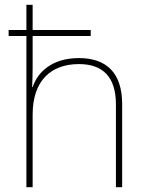

<svg xmlns="http://www.w3.org/2000/svg" viewBox="-20 -780 613 800"><path d="M116 -760H90V-655H16V-630H90V0H116V-302C116 -446 194 -513 309 -513C406 -513 463 -462 463 -345V0H489V-346C489 -477 423 -538 309 -538C197 -538 137 -480 116 -417H114C115 -446 116 -466 116 -496V-630H358V-655H116Z"/></svg>

Font: Noto Sans Ethiopic Thin
Style: Regular
Weight: 100
Designer: Monotype Design Team
Foundry: Monotype Imaging Inc.
Version: Version 2.102